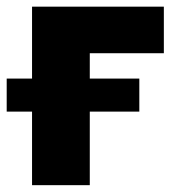

<svg xmlns="http://www.w3.org/2000/svg" viewBox="-45 -542 520 562"><path d="M434.6 -522.5V-386.2H217.8V0H48.8V-522.5ZM-25.4 -215.3V-312H362.8V-215.3Z"/></svg>

Font: Inter 28pt ExtraBold
Style: Regular
Weight: 800
Designer: Rasmus Andersson
Foundry: rsms
Version: Version 4.001;git-66647c0bb